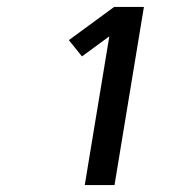

<svg xmlns="http://www.w3.org/2000/svg" viewBox="-20 -858 540 555"><path d="M225 -323 296 -753 217 -695 179 -742 310 -838H396L311 -323Z"/></svg>

Font: Iosevka Curly Semibold
Style: Italic
Weight: 600
Italic angle: -9°
Monospace: yes
Designer: Belleve Invis
Foundry: Belleve Invis
Version: Version 22.1.2; ttfautohint (v1.8.4)